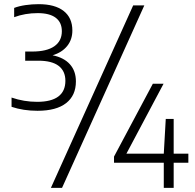

<svg xmlns="http://www.w3.org/2000/svg" viewBox="-20 -834 938 922"><path d="M344.5 -443Q344.5 -375.5 297.5 -338.8Q250.5 -302 160 -302Q92 -302 35.5 -321V-365.5Q95 -345 158.5 -345Q226 -345 260 -370.5Q294 -396 294 -446Q294 -492.5 261.8 -517.5Q229.5 -542.5 164 -542.5H101V-586.5H135Q204.5 -586.5 240.8 -611.8Q277 -637 277 -684Q277 -726.5 247.5 -748.8Q218 -771 161 -771Q100.5 -771 48 -751.5V-796Q71.5 -805 102.5 -809.5Q133.5 -814 165.5 -814Q244 -814 285.8 -781.2Q327.5 -748.5 327.5 -687.5Q327.5 -644 302.5 -613Q277.5 -582 232.5 -568.5Q287 -557.5 315.8 -525.2Q344.5 -493 344.5 -443ZM224.5 68 619.5 -808H673L278 68ZM884.5 -96V-52.5H814V68H766.5V-52.5H527.5V-82L714 -432H765.5L587 -96H766.5L776 -263H814V-96Z"/></svg>

Font: Encode Sans Light
Style: Regular
Weight: 300
Designer: Multiple Designers
Foundry: Impallari Type
Version: Version 2.000